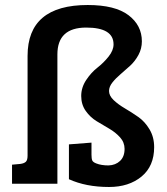

<svg xmlns="http://www.w3.org/2000/svg" viewBox="-20 -733 665 766"><path d="M90 -112V-510Q90 -713 330 -713Q439 -713 492.5 -672.5Q546 -632 546 -568Q546 -539 532.5 -514Q519 -489 499.5 -471Q480 -453 461 -437Q442 -421 428.5 -404Q415 -387 415 -370Q415 -351 433.5 -333.5Q452 -316 478.5 -300.5Q505 -285 531.5 -266.5Q558 -248 576.5 -217Q595 -186 595 -146Q595 -70 544.5 -28.5Q494 13 415 13Q323 13 255 -18V-157L345 -164V-116Q345 -100 348 -93Q351 -86 364 -81Q384 -73 413 -73Q441 -74 459 -91Q477 -108 477 -139Q477 -165 459 -185Q441 -205 416 -219.5Q391 -234 365.5 -249.5Q340 -265 322 -290.5Q304 -316 304 -350Q304 -384 324 -414Q344 -444 368.5 -463Q393 -482 413 -507Q433 -532 433 -556Q433 -623 324 -623Q209 -623 209 -516V0H28V-76L61 -79Q76 -81 83 -87.5Q90 -94 90 -112Z"/></svg>

Font: Bree Serif
Style: Regular
Weight: 400
Designer: Veronika Burian, Jos Scaglione
Foundry: TypeTogether
Version: Version 1.001